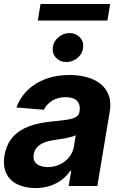

<svg xmlns="http://www.w3.org/2000/svg" viewBox="-24 -926 595 956"><path d="M152.9 10.4Q101.2 10.1 63.1 -8.1Q25.1 -26.3 7.5 -62.5Q-10.2 -98.8 -1.6 -152.3Q6.2 -198 27.9 -228.7Q49.6 -259.3 81.5 -278.2Q113.5 -297.2 151.9 -306.9Q190.2 -316.7 231.4 -320.7Q279.3 -325.3 309 -329.8Q338.8 -334.4 353.9 -343.2Q368.9 -352 372.1 -369.3V-371.7Q377.1 -405.2 359.6 -423.5Q342.1 -441.9 303.5 -442.2Q263.3 -441.9 235.3 -424.3Q207.2 -406.6 194.7 -379.5L57.6 -390.8Q75.9 -440.6 113.2 -477Q150.6 -513.3 203.7 -533Q256.7 -552.7 322.1 -552.7Q367.5 -552.7 407 -542.1Q446.6 -531.4 475.5 -509.1Q504.4 -486.7 517.4 -451.7Q530.5 -416.7 522.1 -368.2L460.7 0H318L330.7 -76H326.4Q309 -50.5 283.9 -31.1Q258.8 -11.7 226.1 -0.8Q193.5 10.1 152.9 10.4ZM213.7 -94.1Q246.8 -94.1 274.5 -107.5Q302.1 -120.9 320.6 -143.7Q339 -166.5 343.8 -194.9L352.9 -252.7Q345.7 -248.4 332.6 -244.8Q319.5 -241.1 303.8 -238.1Q288 -235.1 272.4 -232.8Q256.8 -230.6 244.5 -228.5Q217.2 -224.7 195.8 -216.1Q174.3 -207.4 160.8 -193.1Q147.4 -178.8 143.9 -157.4Q138.8 -126.6 158.5 -110.4Q178.3 -94.1 213.7 -94.1ZM306.4 -617.2Q275.3 -617.2 255.2 -638.3Q235.2 -659.5 238.7 -689.1Q241.9 -719.2 266.5 -740.2Q291.1 -761.2 322.3 -761.5Q353.7 -761.2 373.6 -740.2Q393.5 -719.2 390 -689.1Q387.3 -659.5 362.6 -638.3Q337.9 -617.2 306.4 -617.2ZM524.4 -906.1 510.9 -823.6H164.3L177.7 -906.1Z"/></svg>

Font: Inter Tight
Style: Italic
Weight: 400
Italic angle: -9.39999°
Designer: Rasmus Andersson
Foundry: rsms
Version: Version 3.002